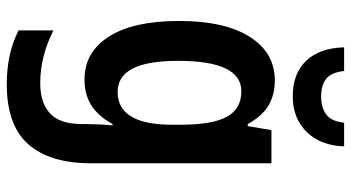

<svg xmlns="http://www.w3.org/2000/svg" viewBox="-255 -543 1038 568"><g transform="rotate(90 264.0 -259.0)"><path d="M218 -553Q261 -553 292.5 -534Q324 -515 347 -473H353L365 -543H463V-9Q463 112 407 176Q351 240 229 240Q138 240 70 205V102Q147 141 226 141Q284 141 315.5 112Q347 83 347 18V4Q347 -11 348 -32.5Q349 -54 351 -73H347Q324 -31 292 -10.5Q260 10 215 10Q134 10 88 -62.5Q42 -135 42 -269Q42 -405 89 -479Q136 -553 218 -553ZM250 -454Q160 -454 160 -267Q160 -176 183 -132Q206 -88 252 -88Q349 -88 349 -249V-274Q349 -368 325.5 -411Q302 -454 250 -454ZM413 -758Q411 -689 370.5 -647.5Q330 -606 265 -606Q198 -606 160 -645.5Q122 -685 120 -758H190Q194 -721 212.5 -705.5Q231 -690 266 -690Q298 -690 318.5 -705Q339 -720 343 -758Z"/></g></svg>

Font: Noto Sans Thai Looped Condensed SemiBold
Style: Regular
Weight: 600
Width: 3
Designer: Sasikarn Vongin, Ben Mitchell
Foundry: The Fontpad Ltd
Version: Version 1.001; ttfautohint (v1.8.4.7-5d5b)